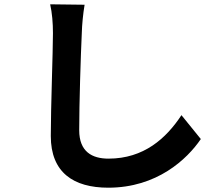

<svg xmlns="http://www.w3.org/2000/svg" viewBox="-20 -812 1040 892"><path d="M213 -792C222 -753 226 -705 226 -658C226 -573 216 -313 216 -180C216 -11 321 60 483 60C709 60 849 -72 913 -166L823 -277C752 -169 648 -75 484 -75C408 -75 348 -107 348 -207C348 -330 355 -552 360 -658C361 -698 366 -748 373 -790Z"/></svg>

Font: Source Han Sans Old Style Bold
Style: Regular
Weight: 700
Designer: Ryoko NISHIZUKA (kana & ideographs); Paul D. Hunt (Latin, Greek & Cyrillic); Wenlong ZHANG (bopomofo); Sandoll Communica
Foundry: Adobe Systems Incorporated
Version: Version 1.004;PS 1.004;hotconv 1.0.81;makeotf.lib2.5.63406